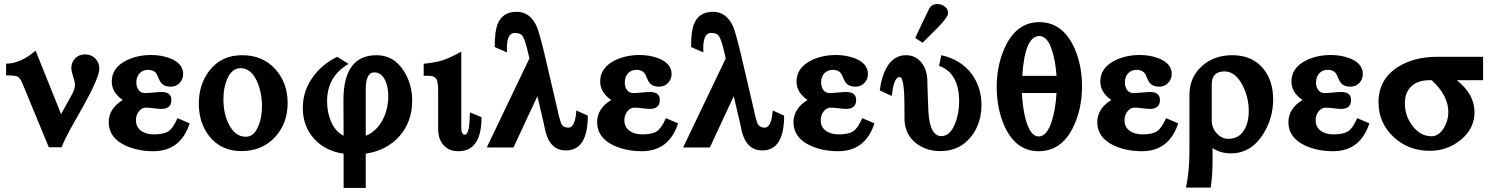

<svg xmlns="http://www.w3.org/2000/svg" viewBox="-20 -731 7458 953"><path d="M473.1 -390.6Q473.1 -347.2 392.6 -202.6L331.5 -94.7Q300.8 -38.6 285.6 0H222.2L94.2 -310.1Q80.6 -343.3 69.1 -350.1Q57.6 -356.9 10.3 -356.9V-415Q81.5 -415 156.7 -479.5L283.2 -164.6L335.4 -258.8Q352.1 -289.1 352.1 -310.1Q352.1 -324.2 343 -351.1Q334 -377.9 334 -393.1Q334 -421.4 352.8 -441.2Q371.6 -460.9 402.8 -460.9Q433.6 -460.9 453.4 -440.4Q473.1 -419.9 473.1 -390.6Z M921.4 -118.7Q876.5 19.5 741.2 19.5Q663.6 19.5 602.1 -8.8Q520 -47.4 519.5 -124Q519.5 -191.9 589.4 -234.9Q534.7 -272 534.7 -326.7Q534.7 -394.5 607.4 -431.2Q662.6 -458 730 -458Q783.2 -458 827.1 -440.4Q888.7 -415 889.2 -363.8Q889.2 -338.4 871.8 -319.6Q854.5 -300.8 827.1 -300.8Q796.9 -300.8 781.7 -317.4Q772.5 -327.6 761.2 -356Q750 -384.3 714.4 -384.3Q688.5 -384.3 672.6 -366.9Q656.7 -349.6 656.7 -321.8Q656.7 -298.8 668.2 -283.9Q679.7 -269 699.2 -269Q712.9 -269 741 -271.7Q769 -274.4 782.2 -274.4Q830.6 -274.4 830.6 -234.4Q830.6 -190.9 781.7 -190.4Q769 -190.4 743.7 -193.6Q718.3 -196.8 704.6 -196.8Q684.1 -196.8 669.4 -178.2Q654.8 -159.7 654.8 -134.3Q654.8 -101.1 679.4 -82.5Q704.1 -64 744.1 -64Q792.5 -64 815.9 -79.3Q839.4 -94.7 860.8 -144.5Z M1407.7 -219.7Q1407.7 -120.1 1347.7 -53.2Q1283.7 18.6 1178.2 19Q1077.6 19 1019 -54.7Q966.8 -121.1 966.8 -215.8Q966.8 -313 1020 -381.3Q1080.1 -457.5 1182.1 -457Q1285.2 -457 1348.1 -386.2Q1407.7 -318.4 1407.7 -219.7ZM1280.3 -204.1Q1280.3 -272 1255.9 -326.7Q1226.6 -392.1 1174.8 -392.6Q1131.3 -392.6 1108.4 -340.3Q1088.9 -296.9 1088.9 -238.8Q1088.9 -168.9 1114.7 -116.2Q1146.5 -52.2 1200.2 -52.2Q1240.7 -52.2 1262.2 -104.5Q1280.3 -147 1280.3 -204.1Z M2025.9 -231.9Q2025.9 -127.4 1963.4 -55.9Q1900.9 15.6 1795.4 31.7V201.7H1685.5V31.7Q1594.7 19 1538.8 -42.7Q1482.9 -104.5 1482.9 -195.3Q1482.9 -275.4 1528.6 -342.5Q1574.2 -409.7 1653.8 -449.2L1710 -413.6Q1603 -351.1 1603.5 -228Q1603.5 -173.3 1623 -127.9Q1645 -77.1 1685.5 -57.6L1684.6 -233.4Q1684.6 -457 1849.1 -457Q1934.6 -457 1984.4 -378.9Q2025.9 -313.5 2025.9 -231.9ZM1907.2 -253.9Q1907.2 -301.3 1891.1 -334Q1871.6 -372.1 1837.4 -371.6Q1795.4 -371.6 1795.4 -287.1V-57.1Q1848.6 -78.6 1879.4 -136.2Q1907.2 -189.9 1907.2 -253.9Z M2370.1 -149.4Q2370.1 19.5 2255.4 19.5Q2206.5 19.5 2179.7 -12.7Q2155.3 -42 2154.8 -87.9V-261.7Q2154.8 -292.5 2154.3 -298.8Q2152.8 -332 2142.6 -343.5Q2132.3 -355 2103 -355Q2094.2 -355 2083 -354.5V-414.6Q2138.2 -419.9 2174.8 -431.2Q2214.4 -443.8 2269.5 -474.6V-97.2Q2269.5 -62.5 2287.1 -62.5Q2301.3 -62.5 2307.6 -98.6Q2310.5 -117.7 2312.5 -173.3Z M2897.5 -157.2Q2897.5 16.1 2788.6 15.6Q2712.4 15.6 2688 -76.2Q2687 -79.1 2678.7 -119.6L2647.5 -253.9L2528.8 1H2396L2607.9 -441.4Q2600.6 -470.7 2593.8 -499Q2582.5 -539.6 2572.8 -553.5Q2563 -567.4 2535.2 -567.4Q2490.7 -567.4 2496.6 -470.7L2435.5 -497.6Q2435.5 -575.2 2449.7 -610.8Q2473.6 -672.4 2544.9 -672.4Q2610.4 -672.4 2643.6 -600.6Q2655.3 -574.7 2680.2 -473.1L2749.5 -176.3Q2752.4 -155.8 2765.6 -117.2Q2775.9 -97.7 2800.3 -97.2Q2835 -97.2 2840.8 -182.6Z M3345.7 -118.7Q3300.8 19.5 3165.5 19.5Q3087.9 19.5 3026.4 -8.8Q2944.3 -47.4 2943.8 -124Q2943.8 -191.9 3013.7 -234.9Q2959 -272 2959 -326.7Q2959 -394.5 3031.7 -431.2Q3086.9 -458 3154.3 -458Q3207.5 -458 3251.5 -440.4Q3313 -415 3313.5 -363.8Q3313.5 -338.4 3296.1 -319.6Q3278.8 -300.8 3251.5 -300.8Q3221.2 -300.8 3206.1 -317.4Q3196.8 -327.6 3185.5 -356Q3174.3 -384.3 3138.7 -384.3Q3112.8 -384.3 3096.9 -366.9Q3081.1 -349.6 3081.1 -321.8Q3081.1 -298.8 3092.5 -283.9Q3104 -269 3123.5 -269Q3137.2 -269 3165.3 -271.7Q3193.4 -274.4 3206.5 -274.4Q3254.9 -274.4 3254.9 -234.4Q3254.9 -190.9 3206.1 -190.4Q3193.4 -190.4 3168 -193.6Q3142.6 -196.8 3128.9 -196.8Q3108.4 -196.8 3093.8 -178.2Q3079.1 -159.7 3079.1 -134.3Q3079.1 -101.1 3103.8 -82.5Q3128.4 -64 3168.5 -64Q3216.8 -64 3240.2 -79.3Q3263.7 -94.7 3285.2 -144.5Z M3872.1 -157.2Q3872.1 16.1 3763.2 15.6Q3687 15.6 3662.6 -76.2Q3661.6 -79.1 3653.3 -119.6L3622.1 -253.9L3503.4 1H3370.6L3582.5 -441.4Q3575.2 -470.7 3568.4 -499Q3557.1 -539.6 3547.4 -553.5Q3537.6 -567.4 3509.8 -567.4Q3465.3 -567.4 3471.2 -470.7L3410.2 -497.6Q3410.2 -575.2 3424.3 -610.8Q3448.2 -672.4 3519.5 -672.4Q3585 -672.4 3618.2 -600.6Q3629.9 -574.7 3654.8 -473.1L3724.1 -176.3Q3727.1 -155.8 3740.2 -117.2Q3750.5 -97.7 3774.9 -97.2Q3809.6 -97.2 3815.4 -182.6Z M4320.3 -118.7Q4275.4 19.5 4140.1 19.5Q4062.5 19.5 4001 -8.8Q3918.9 -47.4 3918.5 -124Q3918.5 -191.9 3988.3 -234.9Q3933.6 -272 3933.6 -326.7Q3933.6 -394.5 4006.3 -431.2Q4061.5 -458 4128.9 -458Q4182.1 -458 4226.1 -440.4Q4287.6 -415 4288.1 -363.8Q4288.1 -338.4 4270.8 -319.6Q4253.4 -300.8 4226.1 -300.8Q4195.8 -300.8 4180.7 -317.4Q4171.4 -327.6 4160.2 -356Q4148.9 -384.3 4113.3 -384.3Q4087.4 -384.3 4071.5 -366.9Q4055.7 -349.6 4055.7 -321.8Q4055.7 -298.8 4067.1 -283.9Q4078.6 -269 4098.1 -269Q4111.8 -269 4139.9 -271.7Q4168 -274.4 4181.2 -274.4Q4229.5 -274.4 4229.5 -234.4Q4229.5 -190.9 4180.7 -190.4Q4168 -190.4 4142.6 -193.6Q4117.2 -196.8 4103.5 -196.8Q4083 -196.8 4068.4 -178.2Q4053.7 -159.7 4053.7 -134.3Q4053.7 -101.1 4078.4 -82.5Q4103 -64 4143.1 -64Q4191.4 -64 4214.8 -79.3Q4238.3 -94.7 4259.8 -144.5Z M4851.6 -209.5Q4851.6 -118.7 4800.8 -53.7Q4743.7 19 4647.5 19Q4575.7 19 4524.9 -21.7Q4474.1 -62.5 4469.7 -132.3Q4469.7 -183.6 4468.8 -234.4Q4467.8 -302.2 4459 -332Q4454.1 -348.6 4445.8 -348.6Q4421.9 -348.6 4411.6 -291Q4410.2 -283.2 4406.2 -254.9L4346.7 -282.2Q4355.5 -349.6 4379.9 -394Q4415.5 -457.5 4476.6 -457Q4525.9 -457 4555.2 -418.5Q4579.6 -386.2 4582.5 -342.3Q4583.5 -285.2 4588.4 -173.3Q4596.2 -55.7 4652.3 -55.2Q4694.8 -55.2 4720.2 -116.2Q4740.7 -167 4740.7 -227.1Q4740.7 -368.7 4641.1 -404.3L4652.3 -457Q4751 -435.1 4804.2 -362.3Q4851.6 -296.4 4851.6 -209.5ZM4632.8 -591.8Q4606 -565.9 4559.6 -519L4522.9 -542.5Q4545.9 -593.8 4591.8 -687.5Q4604.5 -711.4 4634.8 -710.9Q4653.8 -710.9 4669.9 -698.2Q4686 -685.5 4686 -666Q4686 -646.5 4632.8 -591.8Z M5350.6 -302.2Q5350.6 -188.5 5306.2 -98.6Q5248.5 19.5 5134.8 19.5Q5024.9 19.5 4968.8 -98.6Q4927.7 -186.5 4927.2 -298.3Q4927.2 -410.6 4970.2 -500.5Q5027.3 -620.6 5138.7 -621.1Q5250 -621.1 5308.1 -502.9Q5350.6 -414.6 5350.6 -302.2ZM5224.1 -354.5Q5219.2 -423.3 5204.1 -473.6Q5181.2 -551.8 5139.2 -552.2Q5066.4 -552.2 5054.2 -354.5ZM5224.1 -269.5H5052.2Q5056.2 -189.5 5072.3 -133.8Q5095.2 -53.7 5135.3 -53.7Q5177.2 -53.7 5201.7 -132.8Q5219.2 -189.5 5224.1 -269.5Z M5828.1 -118.7Q5783.2 19.5 5647.9 19.5Q5570.3 19.5 5508.8 -8.8Q5426.8 -47.4 5426.3 -124Q5426.3 -191.9 5496.1 -234.9Q5441.4 -272 5441.4 -326.7Q5441.4 -394.5 5514.2 -431.2Q5569.3 -458 5636.7 -458Q5689.9 -458 5733.9 -440.4Q5795.4 -415 5795.9 -363.8Q5795.9 -338.4 5778.6 -319.6Q5761.2 -300.8 5733.9 -300.8Q5703.6 -300.8 5688.5 -317.4Q5679.2 -327.6 5668 -356Q5656.7 -384.3 5621.1 -384.3Q5595.2 -384.3 5579.3 -366.9Q5563.5 -349.6 5563.5 -321.8Q5563.5 -298.8 5575 -283.9Q5586.4 -269 5606 -269Q5619.6 -269 5647.7 -271.7Q5675.8 -274.4 5689 -274.4Q5737.3 -274.4 5737.3 -234.4Q5737.3 -190.9 5688.5 -190.4Q5675.8 -190.4 5650.4 -193.6Q5625 -196.8 5611.3 -196.8Q5590.8 -196.8 5576.2 -178.2Q5561.5 -159.7 5561.5 -134.3Q5561.5 -101.1 5586.2 -82.5Q5610.8 -64 5650.9 -64Q5699.2 -64 5722.7 -79.3Q5746.1 -94.7 5767.6 -144.5Z M6248.5 -63.5Q6189 29.8 6090.3 30.3Q6037.1 30.3 5998.5 3.9V73.7Q5998.5 137.7 5989.3 200.2H5866.7Q5884.3 117.2 5883.8 14.2V-258.8Q5883.8 -348.1 5946.3 -403.3Q6005.9 -457 6096.7 -457Q6193.8 -457 6248.5 -392.6Q6299.3 -332 6299.3 -237.3Q6299.3 -142.6 6248.5 -63.5ZM6178.2 -180.2Q6178.2 -248 6147.5 -307.6Q6111.8 -376.5 6058.1 -376.5Q5994.6 -376.5 5994.6 -313.5V-132.3Q5994.6 -96.7 6019.3 -69.3Q6043.9 -42 6077.1 -42Q6128.4 -42 6154.3 -84Q6178.2 -120.6 6178.2 -180.2Z M6776.9 -118.7Q6731.9 19.5 6596.7 19.5Q6519 19.5 6457.5 -8.8Q6375.5 -47.4 6375 -124Q6375 -191.9 6444.8 -234.9Q6390.1 -272 6390.1 -326.7Q6390.1 -394.5 6462.9 -431.2Q6518.1 -458 6585.4 -458Q6638.7 -458 6682.6 -440.4Q6744.1 -415 6744.6 -363.8Q6744.6 -338.4 6727.3 -319.6Q6710 -300.8 6682.6 -300.8Q6652.3 -300.8 6637.2 -317.4Q6627.9 -327.6 6616.7 -356Q6605.5 -384.3 6569.8 -384.3Q6543.9 -384.3 6528.1 -366.9Q6512.2 -349.6 6512.2 -321.8Q6512.2 -298.8 6523.7 -283.9Q6535.2 -269 6554.7 -269Q6568.4 -269 6596.4 -271.7Q6624.5 -274.4 6637.7 -274.4Q6686 -274.4 6686 -234.4Q6686 -190.9 6637.2 -190.4Q6624.5 -190.4 6599.1 -193.6Q6573.7 -196.8 6560.1 -196.8Q6539.6 -196.8 6524.9 -178.2Q6510.3 -159.7 6510.3 -134.3Q6510.3 -101.1 6534.9 -82.5Q6559.6 -64 6599.6 -64Q6647.9 -64 6671.4 -79.3Q6694.8 -94.7 6716.3 -144.5Z M7341.3 -333H7210.9Q7298.8 -263.2 7298.8 -174.8Q7298.8 -90.8 7228 -34.7Q7162.6 17.6 7076.2 17.6Q6970.2 17.6 6896.2 -52Q6822.3 -121.6 6822.3 -223.1Q6822.3 -336.4 6916.5 -397Q6996.6 -449.2 7115.2 -449.2H7341.3ZM7168.9 -173.8Q7168.9 -256.8 7086.4 -333H7076.2Q7017.6 -333 6985.4 -302.7Q6953.1 -272.5 6953.1 -217.8Q6953.1 -156.7 6990.2 -107.4Q7029.8 -54.2 7086.4 -54.7Q7120.6 -54.7 7146 -94.7Q7168.9 -132.8 7168.9 -173.8Z"/></svg>

Font: Accordance
Style: Bold
Weight: 700
Version: Version 1.2 (build January 31, 2020) Miklal Software Solutio